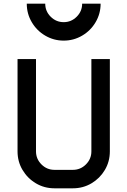

<svg xmlns="http://www.w3.org/2000/svg" viewBox="-20 -1020 690 1040"><path d="M375 0H275Q220 0 174.5 -27Q129 -54 102 -99.5Q75 -145 75 -200V-700H175V-200Q175 -159 204.5 -129.5Q234 -100 275 -100H375Q416 -100 445.5 -129.5Q475 -159 475 -200V-700H575V-200Q575 -145 548 -99.5Q521 -54 475.5 -27Q430 0 375 0ZM325 -900Q366 -900 395.5 -929.5Q425 -959 425 -1000H525Q525 -946 498 -900Q471 -854 425 -827Q379 -800 325 -800Q271 -800 225 -827Q179 -854 152 -900Q125 -946 125 -1000H225Q225 -959 254.5 -929.5Q284 -900 325 -900Z"/></svg>

Font: Monoikos Medium
Style: Regular
Weight: 500
Designer: Brian Krent
Version: Version 0.088